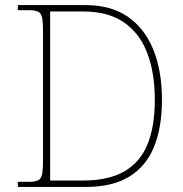

<svg xmlns="http://www.w3.org/2000/svg" viewBox="-20 -734 717 754"><path d="M50 0V-20H93Q118 -20 130 -26Q142 -32 145.5 -51Q149 -70 149 -108V-606Q149 -645 145.5 -663.5Q142 -682 130 -688Q118 -694 93 -694H50V-714H315Q415 -714 481.5 -668.5Q548 -623 582 -539.5Q616 -456 616 -342Q616 -233 584.5 -156.5Q553 -80 487 -40Q421 0 319 0ZM305 -25Q405 -25 467.5 -60.5Q530 -96 559 -166.5Q588 -237 588 -342Q588 -447 558.5 -525Q529 -603 467 -646Q405 -689 306 -689H177V-25Z"/></svg>

Font: Noto Serif Khmer Thin
Style: Regular
Weight: 250
Version: Version 2.003